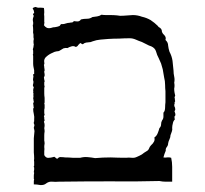

<svg xmlns="http://www.w3.org/2000/svg" viewBox="-20 -571 596 557"><path d="M84 -550.8Q88.9 -547.9 95.7 -548.8Q101.6 -548.8 107.4 -547.9Q108.4 -542 108.4 -535.2Q107.4 -529.3 108.4 -523.4Q108.4 -521.5 108.4 -519.5Q108.4 -517.6 108.4 -514.6Q108.4 -512.7 108.4 -511.7Q108.4 -509.8 108.4 -507.8Q109.4 -504.9 108.4 -502.9Q108.4 -500 107.4 -498Q110.4 -493.2 116.2 -490.2Q122.1 -488.3 128.9 -490.2Q133.8 -492.2 139.6 -492.2Q146.5 -493.2 151.4 -495.1Q154.3 -496.1 155.3 -499Q157.2 -502 161.1 -501Q166 -501 170.9 -502.9Q176.8 -504.9 181.6 -504.9Q185.5 -505.9 189.5 -505.9Q192.4 -506.8 194.3 -509.8Q200.2 -508.8 206.1 -508.8Q211.9 -509.8 214.8 -514.6Q222.7 -516.6 232.4 -516.6Q241.2 -516.6 248 -521.5Q254.9 -522.5 261.7 -523.4Q268.6 -524.4 274.4 -528.3Q281.2 -527.3 287.1 -527.3Q293.9 -527.3 299.8 -527.3Q309.6 -527.3 319.3 -526.4Q328.1 -524.4 337.9 -525.4Q351.6 -526.4 365.2 -527.3Q378.9 -527.3 391.6 -522.5Q405.3 -519.5 417 -512.7Q428.7 -504.9 437.5 -496.1Q439.5 -492.2 444.3 -490.2Q448.2 -487.3 449.2 -483.4Q449.2 -475.6 456.1 -469.7Q462.9 -462.9 460 -455.1Q467.8 -448.2 467.8 -438.5Q468.8 -429.7 471.7 -420.9Q478.5 -408.2 480.5 -394.5Q482.4 -379.9 483.4 -366.2Q483.4 -357.4 485.4 -348.6Q487.3 -339.8 485.4 -331.1Q486.3 -327.1 486.3 -322.3Q486.3 -318.4 485.4 -314.5Q485.4 -313.5 485.4 -313.5Q485.4 -312.5 485.4 -312.5Q485.4 -307.6 486.3 -302.7Q487.3 -297.9 488.3 -293Q487.3 -292 487.3 -291Q486.3 -290 486.3 -289.1Q487.3 -286.1 487.3 -283.2Q487.3 -280.3 488.3 -277.3Q487.3 -276.4 487.3 -275.4Q486.3 -274.4 486.3 -273.4Q486.3 -273.4 486.3 -272.5Q487.3 -272.5 487.3 -272.5Q484.4 -266.6 486.3 -261.7Q488.3 -258.8 488.3 -254.9Q488.3 -253.9 488.3 -252Q487.3 -251 487.3 -250Q486.3 -249 486.3 -248Q487.3 -245.1 488.3 -242.2Q489.3 -239.3 488.3 -235.4Q485.4 -233.4 486.3 -230.5Q486.3 -227.5 487.3 -224.6Q482.4 -219.7 481.4 -212.9Q479.5 -206.1 479.5 -200.2Q480.5 -194.3 478.5 -189.5Q476.6 -183.6 474.6 -178.7Q474.6 -172.9 471.7 -167Q468.8 -161.1 467.8 -155.3Q467.8 -149.4 463.9 -144.5Q460 -139.6 460.9 -133.8Q459 -128.9 457 -124Q455.1 -119.1 454.1 -114.3Q459 -113.3 464.8 -114.3Q470.7 -115.2 476.6 -113.3Q479.5 -100.6 479.5 -86.9Q479.5 -73.2 479.5 -59.6Q479.5 -59.6 479.5 -59.6Q479.5 -59.6 479.5 -59.6Q479.5 -55.7 479.5 -51.8Q479.5 -47.9 479.5 -43.9Q469.7 -43.9 460.9 -43.9Q452.1 -43.9 442.4 -45.9Q369.1 -43.9 296.9 -44.9Q223.6 -44.9 150.4 -43.9Q141.6 -43 131.8 -43.9Q122.1 -44.9 114.3 -39.1Q108.4 -34.2 100.6 -34.2Q98.6 -34.2 96.7 -34.2Q86.9 -36.1 78.1 -36.1Q78.1 -40 78.1 -43.9Q78.1 -47.9 79.1 -51.8Q78.1 -51.8 78.1 -51.8Q78.1 -51.8 78.1 -51.8Q78.1 -56.6 78.1 -60.5Q78.1 -65.4 79.1 -69.3Q79.1 -70.3 78.1 -71.3Q78.1 -71.3 78.1 -72.3Q79.1 -76.2 79.1 -79.1Q79.1 -82 79.1 -85Q78.1 -85.9 78.1 -86.9Q78.1 -87.9 78.1 -88.9Q78.1 -88.9 78.1 -88.9Q78.1 -89.8 79.1 -89.8Q79.1 -90.8 79.1 -91.8Q79.1 -91.8 79.1 -92.8Q79.1 -96.7 79.1 -101.6Q78.1 -105.5 79.1 -110.4Q79.1 -119.1 78.1 -128.9Q78.1 -138.7 78.1 -148.4Q78.1 -159.2 78.1 -169.9Q79.1 -180.7 80.1 -191.4Q79.1 -193.4 79.1 -196.3Q78.1 -198.2 78.1 -201.2Q79.1 -203.1 79.1 -204.1Q79.1 -206.1 80.1 -208Q79.1 -210 78.1 -212.9Q78.1 -214.8 78.1 -216.8Q78.1 -217.8 79.1 -218.8Q79.1 -219.7 79.1 -220.7Q79.1 -221.7 79.1 -222.7Q79.1 -223.6 79.1 -223.6Q80.1 -232.4 78.1 -240.2Q76.2 -248 76.2 -255.9Q77.1 -256.8 77.1 -256.8Q77.1 -257.8 78.1 -258.8Q77.1 -261.7 77.1 -264.6Q76.2 -268.6 76.2 -271.5Q77.1 -272.5 77.1 -273.4Q78.1 -274.4 78.1 -275.4Q77.1 -278.3 77.1 -280.3Q77.1 -283.2 76.2 -286.1Q77.1 -289.1 77.1 -292Q76.2 -294.9 77.1 -298.8Q77.1 -299.8 77.1 -299.8Q76.2 -300.8 76.2 -301.8Q77.1 -305.7 76.2 -308.6Q76.2 -311.5 77.1 -314.5Q77.1 -315.4 77.1 -315.4Q78.1 -316.4 78.1 -317.4Q78.1 -317.4 77.1 -318.4Q77.1 -318.4 77.1 -319.3Q74.2 -323.2 76.2 -327.1Q77.1 -331.1 77.1 -335Q77.1 -335 77.1 -335Q77.1 -335 77.1 -335Q76.2 -335.9 76.2 -335.9Q76.2 -336.9 76.2 -337.9Q76.2 -337.9 76.2 -337.9Q76.2 -337.9 76.2 -337.9Q75.2 -340.8 76.2 -343.8Q77.1 -347.7 77.1 -350.6Q75.2 -353.5 76.2 -354.5Q76.2 -356.4 79.1 -356.4Q79.1 -362.3 79.1 -367.2Q78.1 -372.1 77.1 -377Q76.2 -381.8 76.2 -386.7Q76.2 -392.6 76.2 -397.5Q76.2 -399.4 76.2 -401.4Q76.2 -404.3 76.2 -406.2Q76.2 -408.2 76.2 -409.2Q75.2 -411.1 75.2 -412.1Q75.2 -413.1 76.2 -414.1Q76.2 -416 76.2 -417Q76.2 -419.9 76.2 -422.9Q76.2 -425.8 75.2 -427.7Q76.2 -431.6 77.1 -434.6Q77.1 -438.5 78.1 -441.4Q77.1 -445.3 77.1 -450.2Q77.1 -454.1 78.1 -458Q77.1 -460.9 77.1 -463.9Q77.1 -467.8 77.1 -470.7Q75.2 -476.6 76.2 -483.4Q76.2 -491.2 75.2 -497.1Q75.2 -498 75.2 -499Q75.2 -499 76.2 -500Q76.2 -503.9 76.2 -506.8Q75.2 -509.8 75.2 -513.7Q75.2 -516.6 76.2 -519.5Q77.1 -522.5 78.1 -525.4Q77.1 -526.4 77.1 -526.4Q77.1 -527.3 76.2 -528.3Q75.2 -530.3 76.2 -531.2Q77.1 -532.2 79.1 -533.2Q79.1 -536.1 78.1 -539.1Q78.1 -541 76.2 -543.9Q73.2 -546.9 77.1 -548.8Q81.1 -550.8 84 -550.8ZM356.4 -460Q340.8 -460 325.2 -459Q309.6 -459 293.9 -458Q283.2 -457 271.5 -456.1Q259.8 -455.1 249 -451.2Q243.2 -448.2 236.3 -448.2Q229.5 -448.2 223.6 -445.3Q220.7 -441.4 217.8 -443.4Q215.8 -444.3 212.9 -446.3Q210 -443.4 207 -440.4Q205.1 -436.5 200.2 -434.6Q194.3 -438.5 187.5 -436.5Q180.7 -434.6 175.8 -431.6Q169.9 -432.6 164.1 -430.7Q159.2 -427.7 154.3 -424.8Q150.4 -421.9 143.6 -421.9Q137.7 -420.9 132.8 -418Q123 -414.1 115.2 -407.2Q106.4 -400.4 108.4 -389.6Q109.4 -387.7 108.4 -385.7Q108.4 -383.8 107.4 -382.8Q108.4 -378.9 108.4 -375Q109.4 -370.1 109.4 -366.2Q108.4 -365.2 108.4 -364.3Q108.4 -363.3 108.4 -363.3Q108.4 -359.4 109.4 -356.4Q109.4 -353.5 109.4 -350.6Q108.4 -349.6 108.4 -348.6Q108.4 -347.7 107.4 -346.7Q108.4 -342.8 108.4 -339.8Q109.4 -336.9 109.4 -334Q108.4 -333 108.4 -332Q108.4 -331.1 108.4 -330.1Q108.4 -327.1 108.4 -324.2Q109.4 -321.3 109.4 -318.4Q108.4 -317.4 108.4 -316.4Q108.4 -316.4 108.4 -315.4Q108.4 -312.5 108.4 -309.6Q108.4 -306.6 108.4 -304.7Q108.4 -303.7 108.4 -303.7Q108.4 -302.7 108.4 -302.7Q108.4 -301.8 108.4 -300.8Q108.4 -300.8 108.4 -299.8Q108.4 -293.9 109.4 -287.1Q109.4 -281.2 109.4 -275.4Q109.4 -274.4 109.4 -273.4Q109.4 -272.5 108.4 -271.5Q109.4 -268.6 109.4 -265.6Q109.4 -261.7 109.4 -258.8Q109.4 -255.9 108.4 -252.9Q108.4 -250 108.4 -247.1Q108.4 -246.1 108.4 -244.1Q108.4 -243.2 108.4 -242.2Q109.4 -240.2 109.4 -238.3Q108.4 -235.4 107.4 -233.4Q108.4 -231.4 108.4 -230.5Q108.4 -228.5 108.4 -226.6Q109.4 -223.6 109.4 -221.7Q108.4 -219.7 107.4 -217.8Q109.4 -212.9 109.4 -208Q109.4 -204.1 108.4 -199.2Q109.4 -194.3 109.4 -189.5Q108.4 -183.6 108.4 -178.7Q108.4 -177.7 108.4 -175.8Q108.4 -174.8 108.4 -172.9Q108.4 -170.9 108.4 -168Q108.4 -166 108.4 -163.1Q109.4 -159.2 109.4 -154.3Q108.4 -149.4 108.4 -144.5Q109.4 -138.7 108.4 -132.8Q108.4 -127 108.4 -121.1Q110.4 -117.2 113.3 -115.2Q117.2 -112.3 122.1 -113.3Q126 -113.3 129.9 -114.3Q133.8 -115.2 137.7 -116.2Q139.6 -115.2 142.6 -112.3Q145.5 -109.4 147.5 -111.3Q151.4 -116.2 157.2 -115.2Q163.1 -115.2 168.9 -114.3Q179.7 -114.3 190.4 -113.3Q202.1 -113.3 212.9 -113.3Q223.6 -116.2 234.4 -115.2Q245.1 -114.3 255.9 -112.3Q278.3 -114.3 300.8 -114.3Q323.2 -113.3 345.7 -113.3Q353.5 -114.3 362.3 -113.3Q370.1 -112.3 377.9 -116.2Q384.8 -119.1 391.6 -123Q397.5 -127.9 404.3 -131.8Q410.2 -134.8 412.1 -139.6Q414.1 -145.5 418 -149.4Q423.8 -154.3 426.8 -160.2Q429.7 -166 427.7 -171.9Q434.6 -176.8 437.5 -184.6Q440.4 -191.4 442.4 -199.2Q447.3 -204.1 447.3 -210Q447.3 -216.8 450.2 -221.7Q454.1 -226.6 454.1 -232.4Q454.1 -238.3 454.1 -244.1Q457 -247.1 458 -251Q459 -255.9 459 -259.8Q459 -266.6 460 -274.4Q460 -282.2 460 -289.1Q460 -297.9 460 -306.6Q459 -315.4 459 -324.2Q459 -335.9 456.1 -346.7Q454.1 -358.4 452.1 -370.1Q450.2 -377.9 447.3 -386.7Q444.3 -394.5 440.4 -402.3Q435.5 -411.1 432.6 -421.9Q429.7 -431.6 418.9 -436.5Q412.1 -438.5 405.3 -442.4Q398.4 -446.3 391.6 -449.2Q382.8 -452.1 374 -456.1Q365.2 -460 356.4 -460Z"/></svg>

Font: YzWr
Style: Regular
Weight: 400
Version: Version 1.0